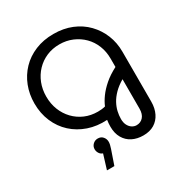

<svg xmlns="http://www.w3.org/2000/svg" viewBox="-226 -877 1275 1346"><g transform="rotate(-30 411.0 -204.0)"><path d="M593 220Q543 220 504.5 200.5Q466 181 444 143Q422 105 422 52Q422 39 423 25.5Q424 12 426 -2Q344 3 274 -21Q204 -45 152 -92.5Q100 -140 71 -207.5Q42 -275 42 -356Q42 -430 67 -494.5Q92 -559 139 -608Q186 -657 252.5 -684.5Q319 -712 400 -712Q481 -712 547 -685Q613 -658 660 -609.5Q707 -561 732.5 -498Q758 -435 758 -362V41Q758 95 738 135.5Q718 176 681.5 198Q645 220 593 220ZM587 134Q620 134 641 110.5Q662 87 662 43V-195Q618 -169 589 -139.5Q560 -110 543.5 -79.5Q527 -49 520 -18.5Q513 12 513 42Q513 71 523.5 91.5Q534 112 551 123Q568 134 587 134ZM400 -84Q416 -84 430 -85.5Q444 -87 460 -91Q474 -125 499.5 -160Q525 -195 564.5 -229.5Q604 -264 662 -294V-362Q662 -419 642.5 -467.5Q623 -516 587.5 -551.5Q552 -587 504 -607.5Q456 -628 400 -628Q343 -628 295.5 -607.5Q248 -587 212.5 -550Q177 -513 157.5 -463.5Q138 -414 138 -356Q138 -298 157.5 -248.5Q177 -199 212.5 -162Q248 -125 295.5 -104.5Q343 -84 400 -84ZM248 304 284 187Q266 181 256.5 165.5Q247 150 247 133Q247 110 263.5 94Q280 78 303 78Q329 78 344 95.5Q359 113 359 136Q359 157 348 188L308 304Z"/></g></svg>

Font: MuseoModerno Thin
Style: Regular
Weight: 400
Version: Version 1.003